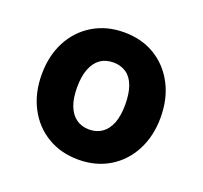

<svg xmlns="http://www.w3.org/2000/svg" viewBox="-101 -653 823 780"><g transform="rotate(20 310.5 -263.0)"><path d="M310 12Q235 12 176.5 -23Q118 -58 85.5 -120.5Q53 -183 53 -263Q53 -344 85.5 -406Q118 -468 176.5 -503Q235 -538 310 -538Q387 -538 444.5 -503Q502 -468 534.5 -406Q567 -344 567 -263Q567 -183 534.5 -120.5Q502 -58 444 -23Q386 12 310 12ZM310 -118Q342 -118 365.5 -134.5Q389 -151 401.5 -183Q414 -215 414 -263Q414 -311 402 -343.5Q390 -376 366.5 -392Q343 -408 311 -408Q278 -408 255 -392Q232 -376 219 -343.5Q206 -311 206 -263Q206 -215 218.5 -183Q231 -151 254.5 -134.5Q278 -118 310 -118Z"/></g></svg>

Font: DM Sans 9pt Black
Style: Regular
Weight: 900
Version: Version 4.004;gftools[0.9.30]